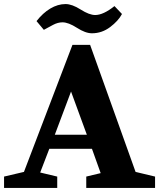

<svg xmlns="http://www.w3.org/2000/svg" viewBox="-30 -926 784 946"><path d="M-10 0V-56L88 -79L327 -705H414L638 -79L734 -56V0H395V-56L466 -73L423 -193H213L168 -76L252 -56V0ZM240 -262H398L320 -475ZM150 -822Q181 -862 218 -884Q255 -906 293 -906Q325 -906 367.5 -879Q410 -852 439 -852Q479 -852 534 -896L571 -857Q553 -823 512.5 -792.5Q472 -762 423 -762Q391 -762 349 -789Q307 -816 278 -816Q255 -816 231.5 -803.5Q208 -791 186 -779Z"/></svg>

Font: Volkhov
Style: Bold
Weight: 700
Designer: Cyreal (www.cyreal.org)
Foundry: Cyreal (www.cyreal.org)
Version: Version 1.010